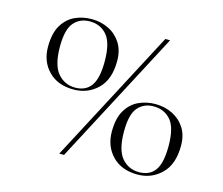

<svg xmlns="http://www.w3.org/2000/svg" viewBox="-90 -717 990 852"><g transform="rotate(15 405.0 -291.0)"><path d="M76 -429Q76 -492 98.5 -529Q121 -566 156.5 -582Q192 -598 232 -598Q275 -598 310.5 -580.5Q346 -563 367.5 -529.5Q389 -496 389 -447Q389 -362 344 -318.5Q299 -275 234 -275Q161 -275 118.5 -318.5Q76 -362 76 -429ZM570 -597H592L269 16H247ZM127 -444Q127 -359 158.5 -322Q190 -285 239 -285Q287 -285 311.5 -319Q336 -353 336 -431Q336 -516 306 -551Q276 -586 227 -586Q182 -586 154.5 -554.5Q127 -523 127 -444ZM447 -139Q447 -201 469.5 -238Q492 -275 527.5 -291Q563 -307 603 -307Q646 -307 681.5 -289.5Q717 -272 738.5 -239Q760 -206 760 -157Q760 -72 715 -28Q670 16 606 16Q532 16 489.5 -28Q447 -72 447 -139ZM499 -154Q499 -69 530 -32.5Q561 4 610 4Q658 4 682.5 -29.5Q707 -63 707 -141Q707 -226 677 -260.5Q647 -295 598 -295Q553 -295 526 -263.5Q499 -232 499 -154Z"/></g></svg>

Font: Display Extralight
Style: Italic
Weight: 200
Italic angle: -2°
Designer: Latin by Veronika Burian and Jose Scaglione. Greek by Irene Vlachou. Cyrillic by Vera Evstafieva
Foundry: TypeTogether
Version: Version 3.002